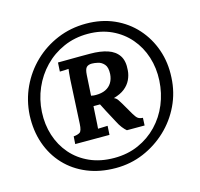

<svg xmlns="http://www.w3.org/2000/svg" viewBox="-116 -881 1122 1077"><g transform="rotate(-15 445.0 -342.0)"><path d="M473 -755Q563 -755 636 -722.5Q709 -690 760.5 -632.5Q812 -575 838 -500Q864 -425 859 -339Q855 -254 819.5 -179.5Q784 -105 724.5 -49Q665 7 589.5 39Q514 71 428 71Q336 71 262 40.5Q188 10 136 -45.5Q84 -101 58 -176Q32 -251 36 -340Q41 -426 76 -501Q111 -576 170 -633Q229 -690 306.5 -722.5Q384 -755 473 -755ZM468 -697Q392 -697 327.5 -668.5Q263 -640 215 -590.5Q167 -541 139 -476.5Q111 -412 107 -340Q103 -268 123.5 -204Q144 -140 186.5 -91Q229 -42 291.5 -14Q354 14 434 14Q511 14 574.5 -14Q638 -42 685 -91Q732 -140 758.5 -204Q785 -268 789 -340Q793 -412 772.5 -476.5Q752 -541 709.5 -590.5Q667 -640 606 -668.5Q545 -697 468 -697ZM244 -162Q267 -164 280 -172Q293 -180 295 -221L308 -474Q309 -494 311 -510.5Q313 -527 314 -535Q303 -534 287 -533.5Q271 -533 263 -533L266 -585Q297 -585 328.5 -585.5Q360 -586 391 -586Q422 -586 453 -586Q512 -586 554 -572Q596 -558 617 -526.5Q638 -495 633 -441Q631 -413 618.5 -387Q606 -361 581.5 -341.5Q557 -322 517 -311Q530 -306 538.5 -294Q547 -282 555 -268Q582 -221 595 -199Q608 -177 618 -170Q628 -163 646 -162L644 -118H541Q530 -127 517.5 -143Q505 -159 494 -181Q467 -231 455 -254Q443 -277 439.5 -284.5Q436 -292 433 -297Q422 -297 414 -297Q406 -297 395 -297L391 -229Q390 -211 389 -193.5Q388 -176 387 -168Q398 -169 417 -169Q436 -169 443 -170L440 -118H241ZM397 -357Q406 -355 412 -354.5Q418 -354 425 -354Q458 -354 481 -365Q504 -376 517 -397Q530 -418 532 -447Q534 -486 518.5 -503.5Q503 -521 482.5 -525.5Q462 -530 448 -530Q427 -530 416.5 -519.5Q406 -509 404 -476Z"/></g></svg>

Font: Lora
Style: Italic
Weight: 400
Italic angle: -3°
Designer: Olga Karpushina, Alexei Vanyashin (Cyrillic)
Foundry: Cyreal
Version: Version 3.008